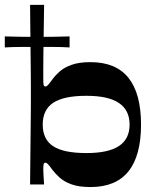

<svg xmlns="http://www.w3.org/2000/svg" viewBox="-59 -760 639 791"><path d="M313.7 10.6Q266.7 10.6 236.2 -0.3Q205.7 -11.3 187.4 -27.8Q169 -44.3 157.7 -59.3Q145.7 -76 139.5 -82.8Q133.3 -89.7 128.3 -89.7Q122 -89.7 120.7 -82.7Q119.3 -75.7 119.3 -60.4Q119.3 -49.4 120.5 -33Q121.7 -16.7 122.7 0H64.9Q65.9 -85.5 66.4 -143.4Q66.9 -201.2 67.4 -238.4Q67.9 -275.6 68 -299.2Q68.2 -322.8 68.2 -338.9Q68.2 -355 68.2 -371Q68.2 -386.9 68.2 -402.9Q68.2 -418.8 68 -442.1Q67.9 -465.4 67.4 -502.4Q66.9 -539.4 66.4 -597Q65.9 -654.5 64.9 -740H122.7Q122 -682.1 121.2 -632.9Q120.3 -583.7 119.8 -544.1Q119.3 -504.4 119.3 -476.5Q119.3 -448.6 119.3 -433Q119.3 -417.7 120.7 -410.7Q122 -403.7 128.3 -403.7Q133.3 -403.7 139.5 -410.6Q145.7 -417.4 157.7 -434.1Q169 -449.7 187.4 -465.9Q205.7 -482 236.2 -493Q266.7 -504 313.7 -504Q418.4 -504 470.2 -439.4Q522 -374.7 522 -246.7Q522 -118.7 470.2 -54Q418.4 10.6 313.7 10.6ZM297 -129.4Q387.3 -129.4 431.1 -158.5Q474.9 -187.5 474.9 -246.7Q474.9 -305.9 431.1 -335.6Q387.3 -365.3 297 -365.3Q203.6 -365.3 160.3 -336.6Q117 -307.8 117 -246.7Q117 -185.6 160.3 -157.5Q203.6 -129.4 297 -129.4ZM-39.2 -564.6V-610Q-5.4 -609 27.8 -608.5Q60.9 -608 93.8 -608Q128 -608 161.2 -608.5Q194.5 -609 227.7 -610V-564.6Q194.5 -566.6 161.2 -566.6Q128 -566.6 93.8 -566.6Q60.9 -566.6 27.4 -566.6Q-6.2 -566.6 -39.2 -564.6Z"/></svg>

Font: Ojuju ExtraLight
Style: Regular
Weight: 200
Designer: Chisaokwu Joboson, Mirko Velimirovic
Foundry: Udi Foundry
Version: Version 1.000